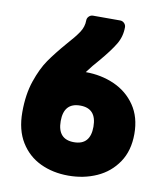

<svg xmlns="http://www.w3.org/2000/svg" viewBox="-83 -799 756 878"><g transform="rotate(10 295.0 -360.0)"><path d="M278 -730H404Q415 -730 423 -722Q431 -714 431 -703Q431 -660 409.5 -624Q388 -588 343 -535Q315 -504 290 -470Q362 -470 423 -443Q484 -416 521 -362Q558 -308 558 -230Q558 -152 521.5 -98Q485 -44 425 -17Q365 10 293 10Q221 10 163 -17.5Q105 -45 70.5 -101Q36 -157 36 -240Q36 -322 57.5 -385Q79 -448 107.5 -489Q136 -530 180 -581Q217 -622 234 -648Q251 -674 251 -703Q251 -714 259 -722Q267 -730 278 -730ZM368 -230Q368 -315 292 -315Q216 -315 216 -230Q216 -145 292 -145Q368 -145 368 -230Z"/></g></svg>

Font: Rubik
Style: Regular
Weight: 700
Designer: Hubert & Fischer
Foundry: Hubert & Fischer
Version: Version 1.100